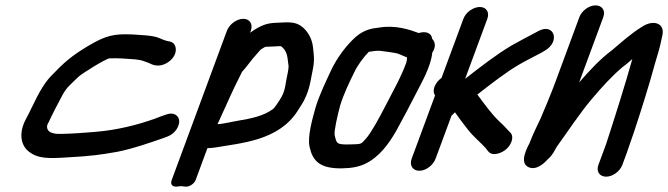

<svg xmlns="http://www.w3.org/2000/svg" viewBox="-20 -579 2485 714"><path d="M610.2 -424.8C598.7 -426.3 583.9 -432.1 572.8 -437.3C548.2 -448.3 497.2 -448.8 470.2 -451C404.8 -453.5 374.5 -447.8 309.1 -408.9C245.7 -371.5 215.1 -343.7 173.7 -300.2C129.4 -256.7 102 -182.7 77.6 -138.5C46.6 -82.2 59.3 -36.8 86.8 -15.6C121 11.3 158.8 11.2 236.4 5.9C319 1.3 350.5 -3 416.3 -14.5C476.8 -26.7 534.5 -47.1 585.6 -64.9L602.1 -71C633.5 -82.6 647.9 -112 646.4 -130.3C644.9 -148 627.4 -163.9 598 -153.1L581.2 -147.2C580.8 -147.1 580.2 -146.9 579.8 -146.7C516.5 -121.7 442.1 -101.2 365.5 -91.8C340.6 -88.2 202.3 -77.4 182.8 -82.4C171.6 -84.9 165.8 -87.8 162.4 -90.8C156 -96.5 151.2 -108.4 159 -120.9C159.6 -121.9 160.5 -123.6 161.1 -124.9C171.8 -148.5 197.1 -197.7 211.4 -223.8C228.2 -255.2 240.5 -262.8 272.3 -293.9C286.8 -307 373 -360.6 387.2 -362C422 -363.4 448.7 -360.6 484.1 -358.1C512.9 -354.5 509.3 -352.9 533 -345C539.1 -343 563.7 -324.6 598.9 -343.9C645.8 -369.8 641.3 -420.7 610.2 -424.8Z M788.9 -117.3C796.3 -133.8 807.7 -158.5 822.2 -190.1C836.6 -223.6 869.3 -291.5 879.9 -311.6C894.3 -326.8 911.6 -351.4 919.8 -360.8L940.7 -384.8C949.6 -395.1 946.4 -393.2 962.7 -402.8C968.4 -405.9 965.5 -404.8 995.2 -406C1028.5 -407.4 1021.7 -409.6 1031 -402.1C1040.4 -393.5 1047 -380.4 1049.2 -363.8L1053.2 -333C1053.2 -327.8 1052.1 -317.6 1049.9 -307.4C1041.6 -271.8 1042 -245.9 1027.8 -220.3C1018.1 -202.2 999.9 -176.8 995.5 -173.7C961.1 -148.5 920.1 -138.9 856.9 -128.6C818.2 -121.4 809.3 -118.4 788.9 -117.3ZM823.6 -464 618.7 90C610.9 111.2 626.3 116 637.1 114.9L654.9 113.1C657.3 113.4 662.3 115 671 115H673.5C684.2 115 702.1 105.1 707.7 90L751.4 -28.1C758.4 -28.4 770.5 -28.8 779.9 -30.4C875.9 -47.3 1015.4 -54.9 1086.8 -166.6C1097.3 -183.3 1105.5 -195.3 1111.2 -206.7C1134 -252 1135.7 -287.2 1143.3 -320.8C1150.9 -357.8 1146.5 -378.6 1143.9 -403.7C1140.9 -432.4 1127.5 -457.7 1107.9 -475.7C1086.6 -494.6 1066 -497.9 1024.6 -495C992.6 -493.8 972.3 -494.3 938.7 -475.6C929.1 -470.4 920.7 -465.3 910.1 -457.3L912.6 -464C921.5 -488.1 909.9 -509 884.7 -509C859.5 -509 832.5 -488.1 823.6 -464Z M1490.9 -346C1469.1 -287.2 1442.9 -243.1 1411.4 -181.5C1391.6 -142.9 1359.9 -84.2 1340.5 -63.1C1321.3 -42.4 1326.8 -43.2 1283.8 -42C1229 -40.5 1232.1 -45.5 1224.3 -77.6C1222 -92.3 1235.5 -152 1245.1 -187C1257.8 -228.5 1278.4 -271.7 1297.9 -311.2C1310.7 -338.3 1334.3 -369.1 1351.5 -386.3C1365.2 -388.7 1381.5 -390.9 1392.4 -390.1C1402.8 -389.3 1451.2 -382.2 1457 -380.4C1466.7 -377.4 1478.7 -371.1 1493.7 -365.4C1493.7 -359.3 1493.2 -354 1490.9 -346ZM1537.4 -456.1C1503.6 -468.6 1452.2 -486.4 1391.4 -476.7C1363.5 -473.2 1335.8 -470.1 1302.4 -441.3C1269.1 -411.6 1235.1 -366.9 1212.7 -320.6C1193.3 -278.8 1169.2 -230 1153.7 -180.1C1141.3 -135.7 1122.5 -69.5 1131.4 -32.1C1142.8 19.1 1168.9 48.8 1253.2 47C1286.1 46.3 1314.3 41.9 1339.6 29.4C1391.2 3.9 1426.3 -44.7 1454 -93.3C1478.1 -136.8 1505.1 -188.2 1526.4 -230.1C1547.6 -272 1582.1 -329.8 1587.5 -383.1C1604.1 -407.2 1596.1 -426.3 1587 -434.7C1584.2 -459.7 1558.5 -463.1 1537.4 -456.1Z M1671.9 -161.4C1688.8 -138 1700 -122.3 1720.7 -96.1C1740.9 -70.4 1768 -48.6 1785.6 -28.8L1795.6 -16.1C1811 3.5 1846.1 -8.6 1864.6 -26C1881.6 -42.1 1893.1 -70.2 1877.8 -86L1866.5 -97.7C1859.2 -106.2 1848 -117.4 1835.8 -128.5C1806 -157.1 1779.8 -194.5 1755.2 -227.4C1804.8 -266.2 1863.2 -311.5 1908.9 -337.9C1936.1 -353.9 1961.7 -366.2 1990.4 -381.5L2004.7 -389.7C2065.8 -424.2 2040.4 -494.7 1982.6 -463.8L1967.7 -455.8C1940.7 -441.4 1913.8 -427.6 1882.8 -410.1C1824.9 -375.7 1766.3 -330 1709.7 -285.9L1792.2 -509C1801.2 -533.3 1788.8 -553 1764.5 -553C1741.4 -553 1712.8 -535 1703.2 -509L1622 -289.4C1600.5 -274.1 1584.1 -244.6 1597.9 -224.1L1510.9 11C1501.8 35.8 1514.5 56 1539.3 56C1565.3 56 1591.4 34 1599.9 11L1659.1 -149C1661.5 -150.8 1668.9 -158.1 1671.9 -161.4Z M2134.4 -515 2043.1 -268C2030.9 -234.9 2005.3 -173 1990.5 -139C1975.7 -107.3 1961.9 -80.6 1949.7 -47.9C1944.6 -36.3 1907.2 25.6 1945.7 42.8C1980 58.2 2015.2 15 2015.2 15C2036.3 -2.6 2044.5 -23.5 2050.1 -32.8C2090.6 -88.7 2137.6 -160.2 2180.3 -210.2C2218.4 -255.7 2256.8 -297.4 2296.3 -330.6C2308.5 -339 2321.2 -350.6 2331.5 -359.6C2302.9 -258 2268.6 -149.5 2233.7 -42.5L2205.4 34C2195.8 60 2211.1 78 2234.2 78C2258.5 78 2285.4 58.3 2294.4 34L2310.7 -10C2314.6 -20.6 2318.2 -31.2 2322.9 -45.6C2326.2 -54.8 2331.9 -71 2338.6 -90.9C2366.1 -174.4 2393.9 -262.2 2415.8 -343.1C2425.5 -375.2 2435 -405.9 2440.3 -434.6C2442.1 -444.6 2452.3 -471.2 2433.4 -486.3C2416.7 -499.6 2388.8 -493.8 2368.3 -480C2324.6 -453.2 2290.5 -421.2 2255.4 -391.9C2211.1 -359.1 2171.1 -315.4 2133.7 -272.4L2223.4 -515C2233.1 -541 2217.8 -559 2194.7 -559C2170.4 -559 2143.4 -539.3 2134.4 -515Z"/></svg>

Font: Just Breathe
Style: BdObl7
Weight: 400
Foundry: Cannot Into Space Fonts
Version: Version 0.72